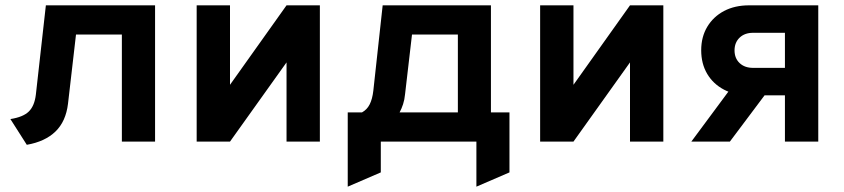

<svg xmlns="http://www.w3.org/2000/svg" viewBox="-20 -531 3166 720"><path d="M80.5 12 19 -84.5Q67 -92 88.2 -113Q109.5 -134 114.5 -176.5L152 -511H561.5V0H437V-401.5H265L235 -142Q227 -75.5 188 -37.8Q149 0 80.5 12Z M717.5 0V-511H842.5V-213L1054.5 -511H1179.5V0H1054.5V-297L842.5 0Z M1284 169V-109.5H1337.5Q1356.5 -120 1366.5 -140Q1376.5 -160 1380 -191L1415 -511H1821V-109.5H1890.5V115.5L1766.5 169V0H1408V115.5ZM1478.5 -109.5H1697V-401.5H1525L1499 -178Q1497 -157 1491.5 -140.2Q1486 -123.5 1478.5 -109.5Z M2005.5 0V-511H2130.5V-213L2342.5 -511H2467.5V0H2342.5V-297L2130.5 0Z M2923.5 0V-173.5H2789Q2735.5 -173.5 2695 -194.8Q2654.5 -216 2632 -254Q2609.5 -292 2609.5 -342.5Q2609.5 -392.5 2632.2 -430.5Q2655 -468.5 2695.2 -489.8Q2735.5 -511 2789 -511H3048.5V0ZM2572.5 0 2743 -230H2889.5L2717 0ZM2804 -276.5H2923.5V-408H2804Q2772.5 -408 2753.5 -389.8Q2734.5 -371.5 2734.5 -342Q2734.5 -312.5 2753.5 -294.5Q2772.5 -276.5 2804 -276.5Z"/></svg>

Font: Undotted
Style: Bold
Weight: 700
Designer: Delve Withrington, Dave Bailey, Thomas Jockin
Foundry: Delve Fonts LLC
Version: Version 4.000